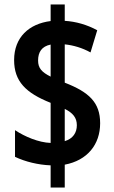

<svg xmlns="http://www.w3.org/2000/svg" viewBox="-20 -779 509 857"><path d="M206 -41V58H269V-44C370 -63 427 -134 427 -229C427 -322 377 -368 269 -410V-581C308 -577 348 -565 384 -545L414 -644C368 -669 318 -683 269 -686V-759H206V-685C110 -673 43 -613 43 -511C43 -416 95 -364 206 -320V-141C152 -143 91 -169 47 -198V-79C93 -57 151 -43 206 -41ZM206 -580V-437C166 -457 150 -475 150 -509C150 -546 166 -572 206 -580ZM269 -149V-293C305 -275 323 -254 323 -220C323 -187 306 -160 269 -149Z"/></svg>

Font: Noto Sans Armenian ExtraCondensed
Style: Regular
Weight: 400
Width: 2
Designer: Monotype Design Team
Foundry: Monotype Imaging Inc.
Version: Version 2.008